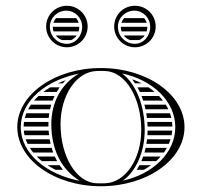

<svg xmlns="http://www.w3.org/2000/svg" viewBox="-20 -641 700 666"><path d="M174.4 -578C170.3 -573.4 167.2 -567.9 165.2 -562H252.9C251 -568 248 -573.4 244.1 -578ZM255 -548H163C163 -542.4 163.9 -537 165.7 -532H252.7C254.2 -537 255 -542.3 255 -548ZM246 -518H173.3C178.8 -510.8 186.4 -505.2 195.1 -502H226.7C234.3 -505.2 241 -510.7 246 -518ZM410.4 -578C406.3 -573.4 403.2 -567.9 401.2 -562H488.9C487 -568 484 -573.4 480.1 -578ZM491 -548H399C399 -542.4 399.9 -537 401.7 -532H488.7C490.2 -537 491 -542.3 491 -548ZM482 -518H409.3C414.8 -510.8 422.4 -505.2 431.1 -502H462.7C470.3 -505.2 477 -510.7 482 -518ZM389 -548C389 -578.9 414.5 -604 446 -604C476.4 -604 501 -578.9 501 -548C501 -515.4 477.3 -489 448 -489C415.4 -489 389 -515.4 389 -548ZM153 -548C153 -578.9 178.5 -604 210 -604C240.4 -604 265 -578.9 265 -548C265 -515.4 241.3 -489 212 -489C179.4 -489 153 -515.4 153 -548ZM376 -549C376 -509.3 408.3 -477 448 -477C488 -477 520 -509 520 -549C520 -589 488 -621 448 -621C408 -621 376 -589 376 -549ZM140 -549C140 -509.3 172.3 -477 212 -477C251.7 -477 284 -509.3 284 -549C284 -588.7 251.7 -621 212 -621C172.3 -621 140 -588.7 140 -549ZM125.3 -82H178.2C175.3 -87.2 172.6 -92.6 170.2 -98H107.5C113 -92.4 118.9 -87.1 125.3 -82ZM144.6 -68C153.4 -62.3 162.8 -56.9 172.7 -52H198.2C194.1 -57.2 190.2 -62.5 186.6 -68ZM62.6 -188C63.1 -182.6 63.9 -177.3 65.1 -172H150.2C149.6 -177.3 149.1 -182.6 148.7 -188ZM69 -158C70.9 -152.6 73.1 -147.2 75.7 -142H155.5C154.2 -147.3 153.2 -152.6 152.2 -158ZM83.5 -128C86.9 -122.5 90.7 -117.2 94.9 -112H164.5C162.5 -117.2 160.7 -122.6 159.1 -128ZM62 -202H148.1C148 -204.7 148 -207.3 148 -210C148 -212.7 148 -215.3 148.1 -218H63.3C62.5 -212.7 62.1 -207.4 62 -202ZM181 -352H197.9C201 -355.7 204.4 -359.3 207.8 -362.8C198.6 -359.5 189.6 -355.9 181 -352ZM154.1 -338C145.7 -333 137.7 -327.7 130.2 -322H176.7C179.8 -327.5 183.2 -332.8 186.9 -338ZM113.5 -308C108 -302.9 102.9 -297.5 98.1 -292H162.5C164.5 -297.4 166.8 -302.8 169.3 -308ZM87.3 -278C83.8 -272.8 80.5 -267.5 77.6 -262H153.6C154.8 -267.4 156.1 -272.8 157.7 -278ZM71.2 -248C69.2 -242.8 67.4 -237.4 66 -232H149C149.4 -237.4 150.1 -242.7 150.9 -248ZM470.3 -82H521.4C527.1 -87.1 532.4 -92.4 537.3 -98H476.6C474.6 -92.5 472.5 -87.2 470.3 -82ZM463.6 -68C460.8 -62.5 457.7 -57.1 454.4 -52H478.9C487.8 -56.9 496.2 -62.2 504.1 -68ZM492 -188C492 -182.6 491.8 -177.3 491.4 -172H575.2C576.3 -177.3 577 -182.6 577.5 -188ZM490.2 -158C489.6 -152.6 488.8 -147.3 487.9 -142H565.7C568 -147.2 570 -152.6 571.7 -158ZM485.2 -128C484 -122.6 482.6 -117.2 481.1 -112H548.5C552.3 -117.2 555.7 -122.5 558.8 -128ZM491.8 -202H578C577.9 -207.4 577.5 -212.7 576.8 -218H490.9C491.3 -212.7 491.6 -207.4 491.8 -202ZM448.4 -352H471.1C460.7 -357.4 449.6 -362.1 438.2 -366.1C441.8 -361.6 445.2 -356.9 448.4 -352ZM456.9 -338C459.8 -332.8 462.5 -327.5 465 -322H516.5C509.8 -327.7 502.7 -333 495.2 -338ZM471 -308C473.1 -302.8 475 -297.4 476.7 -292H545.3C541.1 -297.5 536.4 -302.9 531.5 -308ZM480.8 -278C482.2 -272.7 483.5 -267.4 484.7 -262H563.8C561.2 -267.5 558.3 -272.8 555 -278ZM487.3 -248C488.2 -242.7 488.9 -237.4 489.6 -232H574.3C573.1 -237.4 571.5 -242.8 569.6 -248ZM406.1 -14.3C452.9 -47.5 482 -115.9 482 -190C482 -273.3 452.1 -350.7 403.1 -386.3C507.2 -364.5 588 -291.4 588 -200C588 -109.4 508.7 -36.7 406.1 -14.3ZM190 -210C190 -309.7 244 -392.1 315 -394.7C320.3 -394.9 324.7 -395 330 -395C335.3 -395 339.7 -394.9 345 -394.7C416.4 -392.1 470 -300.4 470 -190C470 -90.3 416 -7.9 345 -5.3C339.7 -5.1 335.3 -5 330 -5C324.7 -5 320.3 -5.1 315 -5.3C243.6 -7.9 190 -99.6 190 -210ZM40 -200C40 -86.8 169.9 5 330 5C490.1 5 620 -86.8 620 -200C620 -313.2 490.1 -405 330 -405C169.9 -405 40 -313.2 40 -200ZM256.9 -13.7C142.2 -35.5 52 -107.8 52 -200C52 -291.5 140.7 -363.3 253.9 -385.7C191.1 -349 158 -284.5 158 -210C158 -127.2 189.7 -54.3 256.9 -13.7Z"/></svg>

Font: SortefaxS02
Style: Medium
Weight: 500
Designer: gluk
Foundry: gluk
Version: Version 0.261